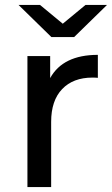

<svg xmlns="http://www.w3.org/2000/svg" viewBox="-20 -757 453 777"><path d="M280 -607H188L55 -737H142L234 -661L326 -737H413ZM183 -441Q235 -535 376 -535V-442Q368 -443 354 -443Q276 -443 231.5 -396.5Q187 -350 187 -264V0H91V-530H183Z"/></svg>

Font: Montserrat
Style: Regular
Weight: 500
Designer: Julieta Ulanovsky
Foundry: Julieta Ulanovsky
Version: Version 7.200;PS 007.200;hotconv 1.0.88;makeotf.lib2.5.64775